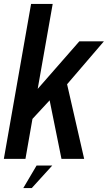

<svg xmlns="http://www.w3.org/2000/svg" viewBox="-38 -805 547 973"><path d="M-18.5 0 119.5 -785H229L153 -354.5L364 -595.5H488.5L302 -378L388.5 0H273.5L213.5 -296.5L126.5 -202.5L91 0ZM80.1 147.9 147.3 34H226.7L123.1 147.9Z"/></svg>

Font: Anybody Medium
Style: Italic
Weight: 500
Italic angle: -10°
Designer: Tyler Finck
Foundry: Etcetera Type Company
Version: Version 1.010; ttfautohint (v1.8.3) -l 8 -r 50 -G 200 -x 14 